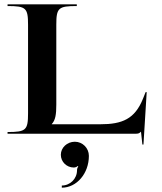

<svg xmlns="http://www.w3.org/2000/svg" viewBox="-20 -620 750 890"><path d="M262 97.5C262 130.1 288.9 156.5 322 156.5C329 156.5 337 153.5 340 149.5L343 151.5C340 155.5 337 161.4 337 169.5C337 208.4 305.4 240 266.5 240V250C335.8 250 392 183.9 392 102.5C392 66.6 362.9 37 327 37C291.1 37 262 64.4 262 97.5ZM15 0H606C622 0 625.6 -2 632.6 -9H633.6L640 50H645L660 -193H655L643 -163C605.1 -68.2 546.6 -44 444.5 -44H220V-45C237 -63 241 -89.5 241 -135V-505C241 -583.3 250.5 -592 336 -592V-600H15V-592C100.5 -592 110 -583.3 110 -505V-95C110 -16.7 100.5 -8 15 -8Z"/></svg>

Font: Prida01
Style: Black
Weight: 900
Designer: gluk
Foundry: gluk
Version: Version 00.072